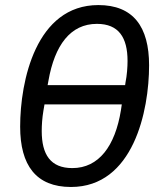

<svg xmlns="http://www.w3.org/2000/svg" viewBox="-20 -730 640 762"><path d="M261.7 12.1C509.2 12.1 571.7 -289.8 571.7 -470.9C571.7 -623.9 508.9 -709.9 370.4 -709.9C122.5 -709.9 60 -408 60 -227.3C60 -74.2 122.9 12.1 261.7 12.1ZM145.6 -209.9C145.6 -233 147.4 -261.4 152.3 -290.5L156.6 -315.7H463.4L459.9 -292.3C436.8 -150.2 372.2 -62.9 267 -62.9C180.4 -62.9 145.6 -116.8 145.6 -209.9ZM169 -392 172.2 -409.4C197.1 -551.1 259.6 -635.3 364.7 -635.3C451 -635.3 486.2 -581.3 486.2 -487.9C486.2 -464.8 484 -431.5 478 -402.3L476.6 -392Z"/></svg>

Font: Margiela Mono Italic Text It
Style: Regular
Weight: 400
Designer: Mike Abbink, Paul van der Laan, Pieter van Rosmalen
Foundry: Bold Monday
Version: Version 2.003 2021